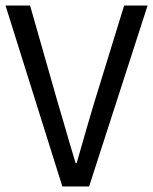

<svg xmlns="http://www.w3.org/2000/svg" viewBox="-20 -676 555 696"><path d="M206 0 0 -656H89L190 -302Q202 -262 212 -227.5Q222 -193 232 -158.5Q242 -124 254 -85H258Q269 -124 279 -158.5Q289 -193 299 -227.5Q309 -262 321 -302L430 -656H515L303 0Z"/></svg>

Font: Source Sans 3 ExtraLight
Style: Regular
Weight: 400
Version: Version 3.052;hotconv 1.1.0;makeotfexe 2.6.0